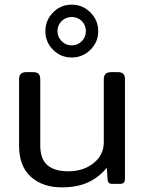

<svg xmlns="http://www.w3.org/2000/svg" viewBox="-20 -790 624 825"><path d="M175 -656Q175 -703 208 -736.5Q241 -770 288 -770Q335 -770 368.5 -736.5Q402 -703 402 -656Q402 -609 368.5 -576Q335 -543 288 -543Q241 -543 208 -576Q175 -609 175 -656ZM349 -656Q349 -682 331.5 -699.5Q314 -717 288 -717Q263 -717 245 -699.5Q227 -682 227 -656Q227 -631 245 -613Q263 -595 288 -595Q314 -595 331.5 -613Q349 -631 349 -656ZM62 -164V-450Q62 -480 92 -480H123Q139 -480 146 -472.5Q153 -465 153 -450V-165Q153 -107 183.5 -80.5Q214 -54 274 -54Q338 -54 382 -89Q426 -124 426 -179V-450Q426 -480 457 -480H487Q503 -480 510 -472.5Q517 -465 517 -450V-25Q517 -11 512.5 -5.5Q508 0 495 0H462Q451 0 447 -5Q443 -10 442 -21L439 -69Q405 -28 358.5 -6.5Q312 15 245 15Q163 15 112.5 -30.5Q62 -76 62 -164Z"/></svg>

Font: Mitr Light
Style: Regular
Weight: 300
Designer: Thanarat Vachiruckul
Foundry: Cadson Demak
Version: Version 1.002